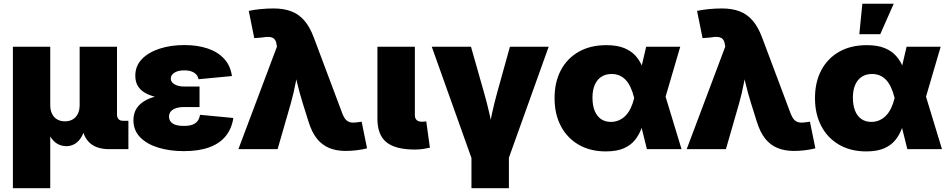

<svg xmlns="http://www.w3.org/2000/svg" viewBox="-20 -780 4969 1004"><path d="M47.4 204.1V-535.6H242.7V-230.5Q242.7 -204.1 252 -185.1Q261.2 -166 278.6 -155.8Q295.9 -145.5 319.3 -145.5Q343.3 -145.5 360.6 -155.8Q377.9 -166 387.2 -185.1Q396.5 -204.1 396.5 -230.5V-535.6H591.8V-180.7Q591.8 -165.5 599.9 -157Q607.9 -148.4 623 -148.4H651.4V0H551.8Q478 0 442.1 -40Q406.2 -80.1 406.2 -154.3V-203.6H433.6Q433.6 -148.9 424.6 -112.5Q415.5 -76.2 400.1 -54.9Q384.8 -33.7 365.7 -24.7Q346.7 -15.6 327.1 -15.6Q306.2 -15.6 286.4 -24.7Q266.6 -33.7 250.5 -54.9Q234.4 -76.2 224.9 -112.5Q215.3 -148.9 215.3 -203.6H242.7V204.1Z M941.4 10.3Q867.2 10.3 807.4 -8.1Q747.6 -26.4 712.6 -62.5Q677.7 -98.6 677.7 -151.4Q677.7 -188.5 695.3 -214.6Q712.9 -240.7 744.6 -257.1Q776.4 -273.4 818.6 -281Q860.8 -288.6 910.2 -288.6H1023.4V-220.2H942.4Q917 -220.2 899.4 -214.1Q881.8 -208 872.8 -196.8Q863.8 -185.5 863.8 -169.9Q863.8 -147.9 882.1 -134.8Q900.4 -121.6 941.4 -121.6Q968.8 -121.6 986.1 -127.9Q1003.4 -134.3 1013.2 -147.2Q1022.9 -160.2 1025.9 -179.7L1200.2 -163.1Q1191.9 -107.9 1160.9 -69.1Q1129.9 -30.3 1075.2 -10Q1020.5 10.3 941.4 10.3ZM912.1 -261.7Q863.3 -261.7 822.3 -267.8Q781.2 -273.9 751 -287.8Q720.7 -301.8 704.1 -325.2Q687.5 -348.6 687.5 -383.8Q687.5 -435.1 721.7 -470.7Q755.9 -506.3 814.2 -525.4Q872.6 -544.4 943.8 -544.4Q1012.2 -544.4 1065.4 -526.6Q1118.7 -508.8 1151.9 -472.9Q1185.1 -437 1192.9 -382.3L1018.1 -365.7Q1014.2 -387.7 994.9 -399.9Q975.6 -412.1 944.3 -412.1Q910.6 -412.1 891.8 -399.7Q873 -387.2 873 -369.1Q873 -351.1 892.3 -339.4Q911.6 -327.6 942.4 -327.6H1023.4V-261.7Z M1226.6 0 1428.2 -536.1 1426.3 -547.4Q1423.8 -565.4 1415.5 -575Q1407.2 -584.5 1390.6 -586.4Q1374 -588.4 1346.2 -583.5L1309.6 -580.6L1280.8 -723.1Q1307.1 -729 1342.3 -732.4Q1377.4 -735.8 1410.6 -735.8Q1463.9 -735.8 1503.4 -720.7Q1543 -705.6 1571.8 -672.1Q1600.6 -638.7 1621.1 -583.5L1771 -184.1Q1778.8 -164.6 1788.6 -154.1Q1798.3 -143.6 1812.3 -140.4Q1826.2 -137.2 1844.7 -140.1L1871.1 -143.6L1899.4 -4.4Q1877.4 1.5 1847.4 5.4Q1817.4 9.3 1788.1 9.3Q1738.8 9.3 1701.4 -6.1Q1664.1 -21.5 1637.2 -54.9Q1610.4 -88.4 1593.3 -144L1563.5 -238.8Q1546.4 -293.5 1533.2 -349.1Q1520 -404.8 1507.3 -468.3H1549.8Q1536.6 -404.8 1526.4 -349.4Q1516.1 -293.9 1500.5 -238.8L1431.6 0Z M2149.9 2Q2047.4 2 2000.5 -36.4Q1953.6 -74.7 1953.6 -159.2V-535.6H2149.4V-177.7Q2149.4 -161.1 2158.7 -152.3Q2168 -143.6 2185.5 -143.6Q2193.8 -143.6 2199.5 -144Q2205.1 -144.5 2209 -145.5L2228 -7.8Q2215.3 -4.9 2195.6 -1.5Q2175.8 2 2149.9 2Z M2449.2 57.1 2237.8 -535.6H2442.9L2510.7 -296.9Q2526.4 -242.7 2539.1 -186.5Q2551.8 -130.4 2564.5 -67.9H2528.3Q2540.5 -130.4 2552.7 -186.3Q2564.9 -242.2 2580.1 -296.9L2646.5 -535.6H2849.1L2636.7 57.1ZM2445.3 204.1V-2.4H2641.1V204.1Z M3147.9 11.7Q3066.4 11.7 3006.1 -23.2Q2945.8 -58.1 2912.8 -120.8Q2879.9 -183.6 2879.9 -266.6Q2879.9 -350.6 2912.8 -412.8Q2945.8 -475.1 3006.6 -509.5Q3067.4 -543.9 3150.4 -543.9Q3207.5 -543.9 3244.9 -528.3Q3282.2 -512.7 3304.7 -486.8Q3327.1 -460.9 3339.4 -429.4Q3351.6 -397.9 3358.4 -365.7H3407.2L3459 -279.3L3543.9 0H3362.8L3295.9 -269Q3288.1 -300.3 3277.1 -323.7Q3266.1 -347.2 3251.7 -362.3Q3237.3 -377.4 3219 -385.3Q3200.7 -393.1 3178.2 -393.1Q3146.5 -393.1 3124.3 -378.4Q3102.1 -363.8 3090.1 -336.2Q3078.1 -308.6 3078.1 -269Q3078.1 -229 3089.6 -200.7Q3101.1 -172.4 3122.6 -157.5Q3144 -142.6 3174.3 -142.6Q3197.8 -142.6 3217.3 -151.4Q3236.8 -160.2 3252 -176Q3267.1 -191.9 3278.1 -214.8Q3289.1 -237.8 3295.9 -266.1L3358.9 -535.6H3537.1L3458 -266.1L3405.8 -177.7H3354.5Q3346.7 -144 3335 -110.6Q3323.2 -77.1 3301.5 -49.3Q3279.8 -21.5 3242.9 -4.9Q3206.1 11.7 3147.9 11.7Z M3570.8 0 3772.5 -536.1 3770.5 -547.4Q3768.1 -565.4 3759.8 -575Q3751.5 -584.5 3734.9 -586.4Q3718.3 -588.4 3690.4 -583.5L3653.8 -580.6L3625 -723.1Q3651.4 -729 3686.5 -732.4Q3721.7 -735.8 3754.9 -735.8Q3808.1 -735.8 3847.7 -720.7Q3887.2 -705.6 3916 -672.1Q3944.8 -638.7 3965.3 -583.5L4115.2 -184.1Q4123 -164.6 4132.8 -154.1Q4142.6 -143.6 4156.5 -140.4Q4170.4 -137.2 4189 -140.1L4215.3 -143.6L4243.7 -4.4Q4221.7 1.5 4191.7 5.4Q4161.6 9.3 4132.3 9.3Q4083 9.3 4045.7 -6.1Q4008.3 -21.5 3981.4 -54.9Q3954.6 -88.4 3937.5 -144L3907.7 -238.8Q3890.6 -293.5 3877.4 -349.1Q3864.3 -404.8 3851.6 -468.3H3894Q3880.9 -404.8 3870.6 -349.4Q3860.4 -293.9 3844.7 -238.8L3775.9 0Z M4509.8 11.7Q4428.2 11.7 4367.9 -23.2Q4307.6 -58.1 4274.7 -120.8Q4241.7 -183.6 4241.7 -266.6Q4241.7 -350.6 4274.7 -412.8Q4307.6 -475.1 4368.4 -509.5Q4429.2 -543.9 4512.2 -543.9Q4569.3 -543.9 4606.7 -528.3Q4644 -512.7 4666.5 -486.8Q4689 -460.9 4701.2 -429.4Q4713.4 -397.9 4720.2 -365.7H4769L4820.8 -279.3L4905.8 0H4724.6L4657.7 -269Q4649.9 -300.3 4638.9 -323.7Q4627.9 -347.2 4613.5 -362.3Q4599.1 -377.4 4580.8 -385.3Q4562.5 -393.1 4540 -393.1Q4508.3 -393.1 4486.1 -378.4Q4463.9 -363.8 4451.9 -336.2Q4439.9 -308.6 4439.9 -269Q4439.9 -229 4451.4 -200.7Q4462.9 -172.4 4484.4 -157.5Q4505.9 -142.6 4536.1 -142.6Q4559.6 -142.6 4579.1 -151.4Q4598.6 -160.2 4613.8 -176Q4628.9 -191.9 4639.9 -214.8Q4650.9 -237.8 4657.7 -266.1L4720.7 -535.6H4898.9L4819.8 -266.1L4767.6 -177.7H4716.3Q4708.5 -144 4696.8 -110.6Q4685.1 -77.1 4663.3 -49.3Q4641.6 -21.5 4604.7 -4.9Q4567.9 11.7 4509.8 11.7ZM4473.6 -601.1 4489.3 -760.3H4653.3L4583 -601.1Z"/></svg>

Font: Inter 20pt Black
Style: Regular
Weight: 900
Version: Version 4.001;git-66647c0bb